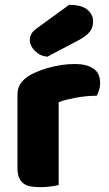

<svg xmlns="http://www.w3.org/2000/svg" viewBox="-20 -764 451 792"><path d="M222 -1Q212 2 190.5 5Q169 8 146 8Q124 8 106.5 5Q89 2 77 -7Q65 -16 58.5 -31.5Q52 -47 52 -72V-372Q52 -395 60.5 -411.5Q69 -428 85 -441Q101 -454 124.5 -464.5Q148 -475 175 -483Q202 -491 231 -495.5Q260 -500 289 -500Q337 -500 365 -481.5Q393 -463 393 -421Q393 -407 389 -393.5Q385 -380 379 -369Q358 -369 336 -367Q314 -365 293 -361Q272 -357 253.5 -352.5Q235 -348 222 -342ZM265 -744Q317 -744 340.5 -724Q364 -704 364 -676Q364 -650 350 -632.5Q336 -615 304 -598L175 -530Q145 -533 124 -554Q103 -575 103 -599Q103 -611 109 -623Q115 -635 129 -645Z"/></svg>

Font: Baloo Tammudu
Style: Regular
Weight: 400
Designer: Omkar Shende and Ek Type
Foundry: Ek Type
Version: Version 1.007;PS 1.000;hotconv 1.0.88;makeotf.lib2.5.647800